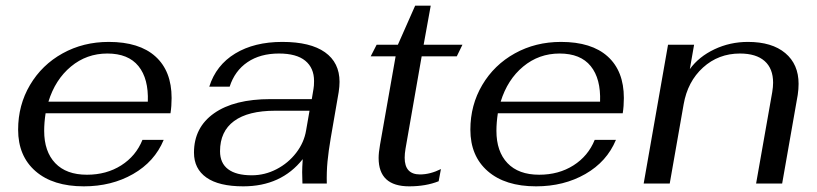

<svg xmlns="http://www.w3.org/2000/svg" viewBox="-20 -648 2885 678"><path d="M136 -186Q136 -113 175 -72Q214 -31 287 -31Q356 -31 408 -64Q460 -97 483 -154H558Q526 -77 450 -33.5Q374 10 276 10Q167 10 105.5 -43.5Q44 -97 44 -190Q44 -277 86 -348Q128 -419 201 -459.5Q274 -500 364 -500Q472 -500 529 -448.5Q586 -397 586 -302Q586 -273 582 -248H141Q136 -215 136 -186ZM151 -289H502Q505 -370 469 -414.5Q433 -459 359 -459Q286 -459 230.5 -413Q175 -367 151 -289Z M665 -109Q665 -198 736 -248Q807 -298 935 -298H1081L1087 -334Q1089 -344 1089 -362Q1089 -408 1058 -433.5Q1027 -459 965 -459Q899 -459 854 -428.5Q809 -398 791 -342H719Q743 -418 810.5 -459Q878 -500 977 -500Q1076 -500 1127.5 -463.5Q1179 -427 1179 -359Q1179 -343 1176 -323L1148 -161Q1140 -114 1136.5 -77.5Q1133 -41 1134 0H1048L1047 -40Q1047 -56 1049 -86Q973 10 839 10Q753 10 709 -21Q665 -52 665 -109ZM1061 -188 1073 -257H952Q856 -257 806.5 -220.5Q757 -184 757 -114Q757 -72 785.5 -50.5Q814 -29 869 -29Q915 -29 956.5 -50.5Q998 -72 1026 -108.5Q1054 -145 1061 -188Z M1317 -90Q1317 -109 1322 -137L1377 -449H1289L1310 -490H1385L1446 -628H1501L1476 -490H1613L1593 -449H1469L1412 -123Q1409 -105 1409 -91Q1409 -32 1463 -32Q1499 -32 1537 -51L1529 -8Q1484 10 1425 10Q1317 10 1317 -90Z M1733 -186Q1733 -113 1772 -72Q1811 -31 1884 -31Q1953 -31 2005 -64Q2057 -97 2080 -154H2155Q2123 -77 2047 -33.5Q1971 10 1873 10Q1764 10 1702.5 -43.5Q1641 -97 1641 -190Q1641 -277 1683 -348Q1725 -419 1798 -459.5Q1871 -500 1961 -500Q2069 -500 2126 -448.5Q2183 -397 2183 -302Q2183 -273 2179 -248H1738Q1733 -215 1733 -186ZM1748 -289H2099Q2102 -370 2066 -414.5Q2030 -459 1956 -459Q1883 -459 1827.5 -413Q1772 -367 1748 -289Z M2339 -490H2431L2416 -404Q2448 -448 2503 -474Q2558 -500 2621 -500Q2706 -500 2753 -460.5Q2800 -421 2800 -352Q2800 -333 2797 -313L2742 0H2650L2707 -323Q2710 -341 2710 -356Q2710 -406 2680 -432.5Q2650 -459 2593 -459Q2517 -459 2462.5 -409.5Q2408 -360 2394 -279L2345 0H2253Z"/></svg>

Font: Fahkwang
Style: Italic
Weight: 400
Italic angle: -10°
Version: Version 1.000; ttfautohint (v1.6)